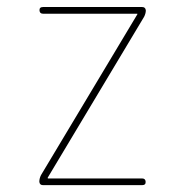

<svg xmlns="http://www.w3.org/2000/svg" viewBox="-20 -540 540 560"><path d="M99.6 -29.3 379.9 -497.1Q379.9 -498 380.4 -498Q380.9 -498 380.9 -499Q380.9 -500 379.9 -500H105.5Q95.7 -500 95.2 -509.8Q94.7 -519.5 105.5 -519.5H394.5Q404.3 -519.5 405.3 -509.8Q405.3 -501 400.4 -491.2L120.1 -23.4Q120.1 -22.5 119.6 -22.5Q119.1 -22.5 119.1 -21Q119.1 -19.5 120.1 -19.5H394.5Q404.3 -19.5 404.8 -9.8Q405.3 0 394.5 0H105.5Q95.7 0 94.7 -9.8Q94.7 -19.5 99.6 -29.3Z"/></svg>

Font: Rounded-X Mgen+ 1mn thin
Style: Regular
Weight: 100
Designer: [Source Han Sans]
Ryoko NISHIZUKA  (kana & ideographs); Paul D. Hunt (Latin, Greek & Cyrillic); Wenlong ZHANG  (bopomofo
Version: Version 1.059.20150602